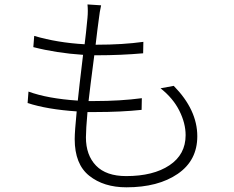

<svg xmlns="http://www.w3.org/2000/svg" viewBox="-20 -798 1040 852"><path d="M692.4 -406.2 751 -417Q855.5 -310.5 855.5 -193.4Q855.5 -85.9 768.6 -26.4Q681.6 33.2 541 33.2Q440.4 33.2 376 -18.1Q311.5 -69.3 311.5 -180.7Q311.5 -213.9 320.3 -303.7Q189.5 -312.5 102.5 -340.8L106.4 -391.6Q191.4 -360.4 325.2 -351.6Q330.1 -401.4 348.6 -554.7Q230.5 -562.5 127.9 -588.9L131.8 -638.7Q234.4 -608.4 355.5 -601.6Q361.3 -645.5 368.2 -718.8Q371.1 -750 368.2 -778.3L428.7 -774.4Q421.9 -744.1 418.9 -715.8Q417 -704.1 412.1 -664.6Q407.2 -625 404.3 -599.6H410.2Q524.4 -599.6 616.2 -612.3L615.2 -561.5Q515.6 -552.7 410.2 -552.7H398.4Q378.9 -403.3 373 -349.6H398.4Q513.7 -349.6 609.4 -362.3L608.4 -310.5Q516.6 -300.8 403.3 -300.8H368.2Q361.3 -222.7 361.3 -188.5Q361.3 -109.4 406.2 -63Q451.2 -16.6 540 -16.6Q660.2 -16.6 731.9 -64.5Q803.7 -112.3 803.7 -198.2Q803.7 -251 775.9 -306.6Q748 -362.3 692.4 -406.2Z"/></svg>

Font: Gen Shin Gothic Light
Style: Regular
Weight: 200
Designer: [Source Han Sans]
Ryoko NISHIZUKA  (kana & ideographs); Paul D. Hunt (Latin, Greek & Cyrillic); Wenlong ZHANG  (bopomofo
Version: Version 1.002.20150607